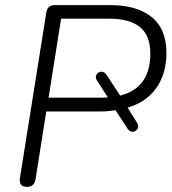

<svg xmlns="http://www.w3.org/2000/svg" viewBox="-20 -725 671 751"><path d="M86 6Q53 6 58 -29L161 -675Q165 -705 195 -705H411Q515 -705 573 -658.5Q631 -612 631 -518Q631 -437 591.5 -381Q552 -325 479 -304L516 -245Q524 -232 518 -221.5Q512 -211 500 -209.5Q488 -208 478 -223L432 -294Q419 -292 404 -290.5Q389 -289 374 -289H161L119 -24Q114 6 86 6ZM219 -652 170 -343H378Q388 -343 402 -344L360 -409Q351 -423 357.5 -433.5Q364 -444 376.5 -444.5Q389 -445 399 -429L450 -351Q568 -381 568 -515Q568 -586 527.5 -619Q487 -652 407 -652Z"/></svg>

Font: Nunito Light
Style: Italic
Weight: 300
Italic angle: -9°
Designer: Vernon Adams
Foundry: Vernon Adams
Version: Version 3.601; ttfautohint (v1.8.2.53-6de2)